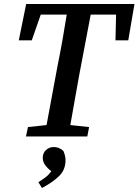

<svg xmlns="http://www.w3.org/2000/svg" viewBox="-20 -683 693 961"><path d="M74 -481 111 -663H653L622 -481H558L561 -610H434L377 -310Q366 -247 354.5 -184Q343 -121 332 -57L426 -47L417 0H110L120 -47L213 -57L268 -353Q281 -417 292.5 -481.5Q304 -546 314 -610H184L139 -481ZM190 258 172 229Q194 215 209.5 203Q225 191 237 174Q217 159 205.5 142.5Q194 126 194 107Q194 83 210 68Q226 53 249 53Q261 53 272.5 57Q284 61 297 72Q308 97 308 119Q308 167 275.5 198.5Q243 230 190 258Z"/></svg>

Font: Source Serif Pro SemiBold
Style: Italic
Weight: 600
Italic angle: -12°
Designer: Frank Grießhammer
Foundry: Adobe Systems Incorporated
Version: Version 3.001;hotconv 1.0.111;makeotfexe 2.5.65597